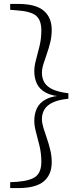

<svg xmlns="http://www.w3.org/2000/svg" viewBox="-20 -789 412 980"><path d="M329 -313V-285Q279 -280 249.5 -266Q220 -252 207 -230.5Q194 -209 194 -181Q194 -162 201.5 -137Q209 -112 219 -83.5Q229 -55 236.5 -24Q244 7 244 39Q244 103 203 137Q162 171 73 171H32V141L68 139Q139 133 165 110Q191 87 191 37Q191 -5 182 -43Q173 -81 164 -113.5Q155 -146 155 -173Q155 -208 168.5 -236.5Q182 -265 215 -282.5Q248 -300 305 -302V-296Q248 -298 215 -315.5Q182 -333 168.5 -361.5Q155 -390 155 -425Q155 -452 164 -484.5Q173 -517 182 -554.5Q191 -592 191 -634Q191 -685 165 -708Q139 -731 68 -736L32 -739V-769H73Q162 -769 203 -734.5Q244 -700 244 -636Q244 -604 236.5 -573Q229 -542 219 -514Q209 -486 201.5 -461.5Q194 -437 194 -417Q194 -389 207 -367.5Q220 -346 249.5 -332.5Q279 -319 329 -313Z"/></svg>

Font: Noto Serif HK
Style: Regular
Weight: 200
Designer: Ryoko NISHIZUKA 西塚涼子 (kana & ideographs); Frank Grießhammer (Latin, Greek & Cyrillic); Wenlong ZHANG 张文龙 (bopomofo); San
Foundry: Adobe
Version: Version 2.001;hotconv 1.1.0;makeotfexe 2.6.0